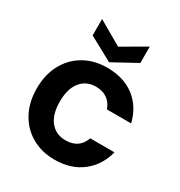

<svg xmlns="http://www.w3.org/2000/svg" viewBox="-183 -901 968 1035"><g transform="rotate(30 301.0 -383.5)"><path d="M448 -674 300 -593 151 -674V-776L300 -690L448 -776ZM33 -277Q33 -363 68 -427.5Q103 -492 165 -527.5Q227 -563 307 -563Q410 -563 477.5 -511.5Q545 -460 568 -367H417Q405 -403 376.5 -423.5Q348 -444 306 -444Q246 -444 211 -400.5Q176 -357 176 -277Q176 -198 211 -154.5Q246 -111 306 -111Q391 -111 417 -187H568Q545 -97 477 -44Q409 9 307 9Q227 9 165 -26.5Q103 -62 68 -126.5Q33 -191 33 -277Z"/></g></svg>

Font: Fz Poppins SemBd
Style: Regular
Weight: 600
Designer: Ninad Kale (Devanagari), Jonny Pinhorn (Latin)
Foundry: Indian Type Foundry
Version: Vit hóa bi Vntype.Com & FontZin.Com